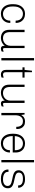

<svg xmlns="http://www.w3.org/2000/svg" viewBox="1709 -2469 770 4228"><g transform="rotate(90 2094.0 -355.0)"><path d="M282 10Q220 10 172.5 -20.5Q125 -51 98.5 -108.5Q72 -166 72 -248V-263Q72 -325 87.5 -372.5Q103 -420 131.5 -453.5Q160 -487 199 -504Q238 -521 285 -521H287Q343 -521 387.5 -497Q432 -473 458.5 -427Q485 -381 485 -314H435Q435 -369 414.5 -404.5Q394 -440 360 -457.5Q326 -475 285 -475Q216 -475 169.5 -424Q123 -373 123 -269V-242Q123 -138 170 -87Q217 -36 286 -36Q327 -36 360.5 -53Q394 -70 414.5 -106Q435 -142 435 -197H485Q485 -131 458 -84.5Q431 -38 386 -14Q341 10 285 10Z M817 10Q738 10 687 -34Q636 -78 636 -178V-511H687V-193Q687 -110 722.5 -73Q758 -36 825 -36Q870 -36 907 -57Q944 -78 966 -114.5Q988 -151 988 -197V-511H1039V-69Q1039 -51 1045.5 -43.5Q1052 -36 1063 -36Q1074 -36 1089.5 -40.5Q1105 -45 1116 -52V-9Q1103 0 1086.5 5Q1070 10 1052 10Q1023 10 1009 -3Q995 -16 991.5 -35.5Q988 -55 988 -76Q962 -36 914.5 -13Q867 10 817 10Z M1259 0V-720H1310V0Z M1621 10Q1592 10 1568.5 -1.5Q1545 -13 1532 -37.5Q1519 -62 1519 -101V-465H1463V-511H1519L1537 -674H1570V-511H1689V-465H1570V-103Q1570 -59 1588 -47.5Q1606 -36 1627 -36Q1638 -36 1657.5 -41.5Q1677 -47 1689 -52V-7Q1681 -2 1669.5 2Q1658 6 1646 8Q1634 10 1621 10Z M2025 10Q1946 10 1895 -34Q1844 -78 1844 -178V-511H1895V-193Q1895 -110 1930.5 -73Q1966 -36 2033 -36Q2078 -36 2115 -57Q2152 -78 2174 -114.5Q2196 -151 2196 -197V-511H2247V-69Q2247 -51 2253.5 -43.5Q2260 -36 2271 -36Q2282 -36 2297.5 -40.5Q2313 -45 2324 -52V-9Q2311 0 2294.5 5Q2278 10 2260 10Q2231 10 2217 -3Q2203 -16 2199.5 -35.5Q2196 -55 2196 -76Q2170 -36 2122.5 -13Q2075 10 2025 10Z M2467 0V-511H2501L2512 -435Q2512 -435 2519 -448Q2526 -461 2542.5 -478Q2559 -495 2587 -508Q2615 -521 2657 -521Q2713 -521 2749 -497.5Q2785 -474 2803 -435.5Q2821 -397 2821 -352Q2821 -342 2820 -335Q2819 -328 2819 -328H2772V-344Q2772 -371 2761.5 -401.5Q2751 -432 2724 -453.5Q2697 -475 2647 -475Q2610 -475 2585 -459.5Q2560 -444 2545.5 -420Q2531 -396 2524.5 -370.5Q2518 -345 2518 -324V0Z M3136 10Q3074 10 3026 -20Q2978 -50 2951.5 -108Q2925 -166 2925 -248V-263Q2925 -346 2952.5 -403.5Q2980 -461 3028.5 -491Q3077 -521 3139 -521H3143Q3197 -521 3241.5 -497Q3286 -473 3312 -426.5Q3338 -380 3338 -314V-250H2976Q2976 -180 2996 -132.5Q3016 -85 3052.5 -60.5Q3089 -36 3139 -36Q3179 -36 3212.5 -52.5Q3246 -69 3267 -103Q3288 -137 3288 -189H3338Q3338 -126 3311 -81.5Q3284 -37 3239 -13.5Q3194 10 3141 10ZM2977 -296H3288Q3288 -387 3248.5 -431Q3209 -475 3138 -475Q3074 -475 3028.5 -430.5Q2983 -386 2977 -296Z M3503 0V-720H3554V0Z M3916 10Q3857 10 3818 -4.5Q3779 -19 3756 -41.5Q3733 -64 3723.5 -88.5Q3714 -113 3714 -132Q3714 -139 3714 -143.5Q3714 -148 3715 -157H3765Q3764 -153 3764 -150Q3764 -147 3764 -143Q3764 -109 3784.5 -85Q3805 -61 3842 -48.5Q3879 -36 3930 -36Q3977 -36 4009.5 -49Q4042 -62 4058.5 -84.5Q4075 -107 4075 -136Q4075 -170 4056.5 -189.5Q4038 -209 4007 -219.5Q3976 -230 3939 -237Q3902 -244 3865 -252.5Q3828 -261 3797 -275Q3766 -289 3747.5 -314Q3729 -339 3729 -381Q3729 -410 3740.5 -435.5Q3752 -461 3776.5 -480Q3801 -499 3838 -510Q3875 -521 3926 -521H3930Q3980 -521 4015 -508Q4050 -495 4071.5 -474Q4093 -453 4103.5 -429Q4114 -405 4114 -383Q4114 -379 4113.5 -374Q4113 -369 4113 -369H4063V-382Q4063 -391 4059 -406Q4055 -421 4041.5 -437Q4028 -453 3998.5 -464Q3969 -475 3918 -475Q3869 -475 3840.5 -464.5Q3812 -454 3799.5 -438.5Q3787 -423 3783.5 -407.5Q3780 -392 3780 -383Q3780 -354 3798.5 -336.5Q3817 -319 3848 -309Q3879 -299 3916 -291.5Q3953 -284 3990 -275Q4027 -266 4058 -251.5Q4089 -237 4107.5 -211.5Q4126 -186 4126 -146Q4126 -103 4110.5 -73.5Q4095 -44 4067 -25.5Q4039 -7 4002 1.5Q3965 10 3921 10Z"/></g></svg>

Font: Chivo Medium Thin
Style: Regular
Weight: 250
Version: Version 2.002